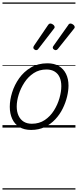

<svg xmlns="http://www.w3.org/2000/svg" viewBox="-20 -1030 629 1550"><path d="M231 19Q175 19 136.5 -4.5Q98 -28 78.5 -70.5Q59 -113 59 -168Q59 -223 78 -284Q97 -345 135 -398.5Q173 -452 230 -485.5Q287 -519 363 -519Q418 -519 455.5 -496.5Q493 -474 513 -433.5Q533 -393 533 -339Q533 -298 521.5 -250Q510 -202 486.5 -154Q463 -106 426.5 -67Q390 -28 341.5 -4.5Q293 19 231 19ZM237 -31Q297 -31 341.5 -61Q386 -91 415.5 -138Q445 -185 460 -237.5Q475 -290 475 -334Q475 -376 461.5 -406Q448 -436 421 -452.5Q394 -469 355 -469Q297 -469 252.5 -440Q208 -411 177.5 -364.5Q147 -318 131 -266.5Q115 -215 115 -170Q115 -128 129.5 -96.5Q144 -65 171 -48Q198 -31 237 -31ZM271 -625Q266 -625 257.5 -631Q249 -637 249 -645Q249 -649 250.5 -653Q252 -657 256 -663L366 -825Q371 -833 376 -836.5Q381 -840 387 -840Q393 -840 401 -836Q409 -832 415 -825.5Q421 -819 421 -811Q421 -806 418.5 -802.5Q416 -799 412 -794L290 -636Q285 -629 280.5 -627Q276 -625 271 -625ZM429 -625Q423 -625 414.5 -631Q406 -637 406 -645Q406 -649 407.5 -653Q409 -657 414 -663L529 -825Q533 -833 538 -836.5Q543 -840 549 -840Q555 -840 563 -836Q571 -832 577 -825.5Q583 -819 583 -811Q583 -806 580.5 -802.5Q578 -799 574 -794L448 -636Q442 -629 437.5 -627Q433 -625 429 -625ZM0 490H589V500H0ZM0 -20H589V0H0ZM0 -505H589V-500H0ZM0 -1010H589V-1000H0Z"/></svg>

Font: Playwrite RO Guides
Style: Regular
Weight: 400
Designer: Veronika Burian, José Scaglione
Foundry: TypeTogether
Version: Version 1.003